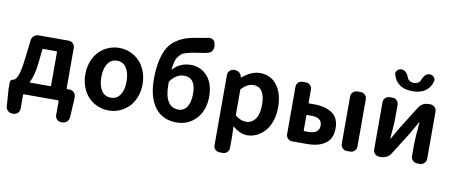

<svg xmlns="http://www.w3.org/2000/svg" viewBox="-84 -1196 4187 1777"><g transform="rotate(10 2010.0 -307.5)"><path d="M267.6 -442.4Q259.8 -442.4 258.8 -434.6L244.1 -295.9Q232.4 -187.5 197.3 -121.1Q196.3 -118.2 197.8 -116.2Q199.2 -114.3 201.2 -114.3H388.7Q396.5 -114.3 396.5 -121.1V-434.6Q396.5 -442.4 388.7 -442.4ZM543 -121.1Q543 -114.3 550.8 -114.3H572.3Q596.7 -114.3 613.3 -97.2Q629.9 -80.1 629.9 -56.6V-18.6L620.1 139.6Q618.2 163.1 600.6 179.7Q583 196.3 558.6 196.3H547.9Q523.4 196.3 506.8 179.7Q490.2 163.1 490.2 138.7V8.8Q490.2 2 482.4 2H163.1Q156.2 2 156.2 8.8V138.7Q156.2 163.1 139.2 179.7Q122.1 196.3 98.6 196.3H87.9Q63.5 196.3 45.4 179.7Q27.3 163.1 26.4 139.6L14.6 -18.6V-85Q14.6 -96.7 23.4 -105.5Q32.2 -114.3 43.9 -114.3Q47.9 -114.3 50.8 -116.2Q73.2 -129.9 88.4 -173.8Q103.5 -217.8 117.2 -328.1L137.7 -501Q140.6 -525.4 158.7 -542Q176.8 -558.6 201.2 -558.6H485.4Q508.8 -558.6 525.9 -541.5Q543 -524.4 543 -501Z M690.4 -279.3Q690.4 -346.7 712.9 -403.3Q735.4 -460 772.5 -497.1Q809.6 -534.2 857.9 -554.2Q906.2 -574.2 959.5 -574.2Q1012.7 -574.2 1061 -554.2Q1109.4 -534.2 1146.5 -497.1Q1183.6 -460 1206.1 -403.3Q1228.5 -346.7 1228.5 -279.3Q1228.5 -211.9 1206.1 -155.8Q1183.6 -99.6 1146.5 -63Q1109.4 -26.4 1061 -6.3Q1012.7 13.7 959.5 13.7Q906.2 13.7 857.9 -6.3Q809.6 -26.4 772.5 -63Q735.4 -99.6 712.9 -155.8Q690.4 -211.9 690.4 -279.3ZM1078.1 -279.3Q1078.1 -359.4 1046.9 -406.7Q1015.6 -454.1 959.5 -454.1Q903.3 -454.1 872.1 -406.7Q840.8 -359.4 840.8 -279.3Q840.8 -199.2 872.1 -152.8Q903.3 -106.4 959.5 -106.4Q1015.6 -106.4 1046.9 -152.8Q1078.1 -199.2 1078.1 -279.3Z M1467.8 -351.6Q1463.9 -345.7 1463.9 -338.9V-313.5Q1463.9 -210.9 1497.6 -158.7Q1531.2 -106.4 1595.7 -106.4Q1646.5 -106.4 1675.3 -151.4Q1704.1 -196.3 1704.1 -274.4Q1704.1 -424.8 1594.7 -424.8Q1521.5 -424.8 1467.8 -351.6ZM1751 -808.6Q1758.8 -810.5 1766.6 -810.5Q1780.3 -810.5 1793 -803.7Q1813.5 -793 1817.4 -771.5L1821.3 -755.9Q1823.2 -747.1 1823.2 -738.3Q1823.2 -721.7 1816.4 -706.1Q1805.7 -682.6 1782.2 -674.8Q1752 -665 1706.1 -659.2Q1656.2 -652.3 1632.8 -647.9Q1609.4 -643.6 1577.6 -634.8Q1545.9 -626 1532.2 -614.3Q1518.6 -602.5 1502.9 -582Q1487.3 -561.5 1480.5 -533.2Q1473.6 -504.9 1468.8 -464.8Q1468.8 -462.9 1470.2 -461.9Q1471.7 -460.9 1473.6 -462.9Q1538.1 -534.2 1637.7 -534.2Q1732.4 -534.2 1793.9 -465.3Q1855.5 -396.5 1855.5 -274.4Q1855.5 -145.5 1782.2 -65.9Q1709 13.7 1597.7 13.7Q1466.8 13.7 1395 -80.6Q1323.2 -174.8 1323.2 -346.7Q1323.2 -449.2 1340.8 -524.4Q1358.4 -599.6 1386.7 -646.5Q1415 -693.4 1462.4 -724.6Q1509.8 -755.9 1558.6 -770.5Q1607.4 -785.2 1676.8 -794.9Q1723.6 -801.8 1751 -808.6Z M2040 216.8Q2015.6 216.8 1999 200.2Q1982.4 183.6 1982.4 159.2V-500Q1982.4 -524.4 1999 -541Q2015.6 -557.6 2040 -557.6H2049.8Q2072.3 -557.6 2089.8 -543Q2107.4 -528.3 2111.3 -505.9L2112.3 -502Q2112.3 -500 2114.3 -500Q2116.2 -500 2118.2 -501Q2202.1 -571.3 2281.2 -571.3Q2383.8 -571.3 2442.4 -494.1Q2501 -417 2501 -287.1Q2501 -216.8 2481.4 -158.7Q2461.9 -100.6 2428.7 -63Q2395.5 -25.4 2352.5 -4.4Q2309.6 16.6 2263.7 16.6Q2194.3 16.6 2129.9 -40Q2127.9 -41 2126.5 -40Q2125 -39.1 2125 -37.1L2127.9 46.9V159.2Q2127.9 183.6 2111.3 200.2Q2094.7 216.8 2070.3 216.8ZM2230.5 -104.5Q2284.2 -104.5 2317.4 -150.4Q2350.6 -196.3 2350.6 -285.2Q2350.6 -451.2 2239.3 -451.2Q2188.5 -451.2 2133.8 -397.5Q2127.9 -392.6 2127.9 -385.7V-154.3Q2127.9 -146.5 2133.8 -141.6Q2180.7 -104.5 2230.5 -104.5Z M2683.6 0Q2659.2 0 2642.6 -17.1Q2626 -34.2 2626 -57.6V-502Q2626 -526.4 2642.6 -543Q2659.2 -559.6 2683.6 -559.6H2713.9Q2738.3 -559.6 2754.9 -543Q2771.5 -526.4 2771.5 -502V-379.9Q2771.5 -373 2779.3 -373H2824.2Q2931.6 -373 2995.1 -329.1Q3058.6 -285.2 3058.6 -189.5Q3058.6 -89.8 2995.1 -44.9Q2931.6 0 2824.2 0ZM2771.5 -119.1Q2771.5 -112.3 2779.3 -112.3H2814.5Q2918 -112.3 2918 -190.4Q2918 -264.6 2814.5 -264.6H2779.3Q2771.5 -264.6 2771.5 -257.8ZM3197.3 0Q3173.8 0 3156.7 -17.1Q3139.6 -34.2 3139.6 -57.6V-502Q3139.6 -526.4 3156.7 -543Q3173.8 -559.6 3197.3 -559.6H3229.5Q3252.9 -559.6 3270 -543Q3287.1 -526.4 3287.1 -502V-57.6Q3287.1 -34.2 3270 -17.1Q3252.9 0 3229.5 0Z M3502 0Q3477.5 0 3460.9 -17.1Q3444.3 -34.2 3444.3 -57.6V-502Q3444.3 -526.4 3460.9 -543Q3477.5 -559.6 3502 -559.6H3528.3Q3552.7 -559.6 3569.3 -543Q3585.9 -526.4 3585.9 -502V-382.8Q3585.9 -358.4 3584.5 -327.6Q3583 -296.9 3578.6 -249Q3574.2 -201.2 3573.2 -184.6Q3573.2 -182.6 3575.2 -182.6Q3577.1 -182.6 3578.1 -184.6Q3639.6 -291 3644.5 -299.8L3777.3 -511.7Q3792 -534.2 3815.4 -546.9Q3838.9 -559.6 3866.2 -559.6H3884.8Q3908.2 -559.6 3925.3 -543Q3942.4 -526.4 3942.4 -502V-57.6Q3942.4 -34.2 3925.3 -17.1Q3908.2 0 3884.8 0H3857.4Q3834 0 3816.9 -17.1Q3799.8 -34.2 3799.8 -57.6V-175.8Q3799.8 -225.6 3813.5 -375Q3813.5 -377 3811.5 -377Q3809.6 -377 3808.6 -375Q3758.8 -290 3742.2 -258.8L3609.4 -48.8Q3594.7 -26.4 3571.3 -13.2Q3547.9 0 3520.5 0ZM3698.2 -650.4Q3622.1 -650.4 3576.7 -683.6Q3531.2 -716.8 3515.6 -775.4Q3513.7 -781.2 3513.7 -787.1Q3513.7 -801.8 3525.4 -814.5Q3541 -832 3564.5 -832Q3587.9 -832 3605.5 -815.9Q3623 -799.8 3631.8 -775.4Q3647.5 -728.5 3698.2 -728.5Q3749 -728.5 3764.6 -775.4Q3773.4 -799.8 3790.5 -815.9Q3807.6 -832 3831.1 -832Q3854.5 -832 3870.1 -814.5Q3881.8 -801.8 3881.8 -787.1Q3881.8 -781.2 3880.9 -775.4Q3865.2 -715.8 3819.8 -683.1Q3774.4 -650.4 3698.2 -650.4Z"/></g></svg>

Font: Gen Jyuu Gothic P Bold
Style: Bold
Weight: 700
Designer: [Source Han Sans]
Ryoko NISHIZUKA  (kana & ideographs); Paul D. Hunt (Latin, Greek & Cyrillic); Wenlong ZHANG  (bopomofo
Version: Version 1.002.20150607